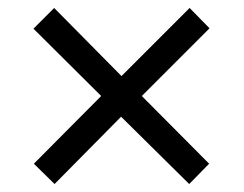

<svg xmlns="http://www.w3.org/2000/svg" viewBox="-20 -594 612 482"><path d="M456 -574 506 -523 336 -353 505 -183 455 -132 284 -301 117 -132 65 -183 234 -353 64 -522 116 -574 285 -403Z"/></svg>

Font: Noto Sans Vithkuqi
Style: Regular
Weight: 400
Version: Version 1.001